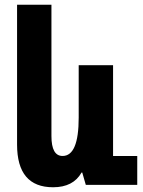

<svg xmlns="http://www.w3.org/2000/svg" viewBox="-20 -780 603 810"><path d="M204 10Q289 10 324 -52H327L342 0H559V-122H457V-505H312V-284Q312 -122 244 -122Q197 -122 197 -206V-760H52V-170Q52 10 204 10Z"/></svg>

Font: Noto Sans Armenian ExtraCondensed Extra
Style: Regular
Weight: 800
Width: 3
Designer: Monotype Design Team
Foundry: Monotype Imaging Inc.
Version: Version 1.901